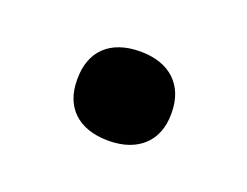

<svg xmlns="http://www.w3.org/2000/svg" viewBox="-40 -377 326 253"><g transform="rotate(20 123.5 -250.5)"><path d="M58 -251V-249C58 -212 81 -188 124 -188C166 -188 190 -212 190 -249V-251C190 -289 166 -313 124 -313C81 -313 58 -289 58 -251Z"/></g></svg>

Font: LT Wave Alt Medium
Style: Regular
Weight: 500
Designer: Daniel Lyons
Version: Version 2.5 (Glyphs App)